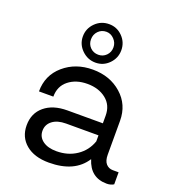

<svg xmlns="http://www.w3.org/2000/svg" viewBox="-138 -859 873 974"><g transform="rotate(20 298.0 -372.5)"><path d="M285 -755Q327.5 -755 357.5 -724.4Q387.5 -693.8 387.5 -651.2Q387.5 -608.8 357.5 -578.1Q327.5 -547.5 285 -547.5Q242.5 -547.5 211.2 -578.1Q180 -608.8 180 -651.2Q180 -693.8 210.6 -724.4Q241.2 -755 285 -755ZM285 -713.8Q258.8 -713.8 241.2 -695.6Q223.8 -677.5 223.8 -651.2Q223.8 -625 241.2 -607.5Q258.8 -590 285 -590Q310 -590 327.5 -607.5Q345 -625 345 -651.2Q345 -676.2 326.9 -695Q308.8 -713.8 285 -713.8ZM555 -65H586.2V0Q570 10 548.8 10Q460 10 432.5 -80Q375 10 236.2 10Q157.5 10 111.9 -28.1Q66.2 -66.2 66.2 -130Q66.2 -195 111.9 -233.1Q157.5 -271.2 235 -271.2H426.2V-312.5Q426.2 -368.8 386.2 -400.6Q346.2 -432.5 285 -432.5Q223.8 -432.5 183.8 -400.6Q143.8 -368.8 143.8 -312.5H66.2Q66.2 -400 130 -455Q193.8 -510 286.2 -510Q378.8 -510 441.2 -455Q503.8 -400 503.8 -312.5V-130Q503.8 -97.5 518.1 -81.2Q532.5 -65 555 -65ZM252.5 -57.5Q315 -57.5 361.2 -88.8Q407.5 -120 426.2 -173.8V-206.2H251.2Q205 -206.2 178.1 -185.6Q151.2 -165 151.2 -131.2Q151.2 -97.5 178.8 -77.5Q206.2 -57.5 252.5 -57.5Z"/></g></svg>

Font: Now Alt
Style: Regular
Weight: 400
Designer: Alfredo Marco Pradil
Foundry: Alfredo Marco Pradil
Version: Version 1.002;PS 001.002;hotconv 1.0.88;makeotf.lib2.5.64775